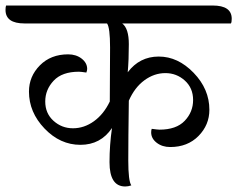

<svg xmlns="http://www.w3.org/2000/svg" viewBox="-64 -671 860 696"><path d="M334 -303 335 -499Q335 -571 324 -586H25Q-44 -586 -44 -635Q-44 -645 -42 -651H707Q776 -651 776 -603Q776 -590 773 -586H379Q403 -568 403 -511Q403 -454 399 -409Q442 -466 511.5 -466Q581 -466 638 -407Q695 -348 695 -273Q695 -218 655.5 -178Q616 -138 553 -138Q524 -138 504 -153.5Q484 -169 484 -191Q484 -199 486 -204Q508 -201 514 -201Q575 -201 605.5 -233Q636 -265 636 -308.5Q636 -352 606 -379Q576 -406 535.5 -406Q495 -406 459.5 -380Q424 -354 403 -306Q401 -164 401 -89.5Q401 -15 412 1Q401 5 390 5Q333 5 333 -83Q333 -146 342 -207Q301 -146 227.5 -146Q154 -146 97.5 -205Q41 -264 41 -339Q41 -394 80.5 -434Q120 -474 183 -474Q212 -474 232 -458.5Q252 -443 252 -421Q252 -416 249 -408Q229 -411 222 -411Q161 -411 130.5 -378.5Q100 -346 100 -303Q100 -260 130 -233Q160 -206 200.5 -206Q241 -206 276.5 -231.5Q312 -257 334 -303Z"/></svg>

Font: Laila
Style: Regular
Weight: 400
Version: Version 1.301;PS 1.0;hotconv 1.0.78;makeotf.lib2.5.61930; tt